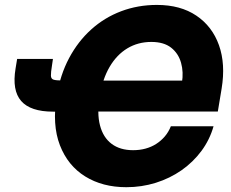

<svg xmlns="http://www.w3.org/2000/svg" viewBox="-20 -758 950 788"><path d="M498.5 10.3Q400.9 10.3 329.6 -33.9Q258.3 -78.1 225.8 -162.1Q193.4 -246.1 212.9 -364.7Q227.1 -451.2 263.7 -519.8Q300.3 -588.4 354.5 -637.2Q408.7 -686 477.3 -711.9Q545.9 -737.8 624 -737.8Q720.7 -737.8 785.9 -693.8Q851.1 -649.9 878.7 -572.5Q906.2 -495.1 889.6 -394.5L874 -300.3H320.8L341.3 -427.2H761.2L726.6 -418.5Q733.9 -461.9 723.1 -500.2Q712.4 -538.6 682.4 -562.3Q652.3 -585.9 601.1 -585.9Q546.4 -585.9 502.7 -559.6Q459 -533.2 429.9 -483.6Q400.9 -434.1 389.2 -363.3Q377.4 -293 390.4 -243.4Q403.3 -193.8 438 -167.7Q472.7 -141.6 526.4 -141.6Q553.7 -141.6 577.6 -148.2Q601.6 -154.8 621.3 -167.5Q641.1 -180.2 656.5 -198.2Q671.9 -216.3 681.2 -239.7H856.4Q840.8 -184.6 806.9 -138.7Q772.9 -92.8 725.1 -59.3Q677.2 -25.9 619.4 -7.8Q561.5 10.3 498.5 10.3ZM50.3 -516.1H197.3L193.4 -489.7Q188.5 -460 189 -447Q189.5 -434.1 200.2 -430.9Q210.9 -427.7 235.4 -427.7H265.6L244.6 -299.8H197.8Q105 -299.8 66.9 -343.5Q28.8 -387.2 43.9 -477.1Z"/></svg>

Font: Inter 18pt ExtraBold
Style: Italic
Weight: 800
Italic angle: -9.3988°
Designer: Rasmus Andersson
Foundry: rsms
Version: Version 4.001;git-66647c0bb